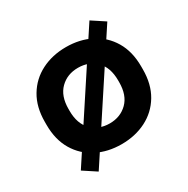

<svg xmlns="http://www.w3.org/2000/svg" viewBox="-146 -695 881 898"><g transform="rotate(-30 294.0 -246.0)"><path d="M34 -240V-256Q34 -336 68 -393Q102 -450 161 -480Q220 -510 294 -510Q368 -510 427 -480Q486 -450 520 -393Q554 -336 554 -256V-240Q554 -160 520 -103Q486 -46 427 -16Q368 14 294 14Q220 14 161 -16Q102 -46 68 -103Q34 -160 34 -240ZM428 -243V-253Q428 -323 390.5 -360.5Q353 -398 294 -398Q236 -398 198 -360.5Q160 -323 160 -253V-243Q160 -173 198 -135.5Q236 -98 294 -98Q352 -98 390 -135.5Q428 -173 428 -243ZM136 71 66 25 452 -563 522 -517Z"/></g></svg>

Font: Space Grotesk Frontify
Style: Bold
Weight: 700
Designer: Florian Karsten
Version: Version 2.000